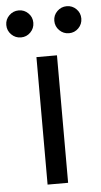

<svg xmlns="http://www.w3.org/2000/svg" viewBox="-93 -785 429 819"><g transform="rotate(-5 121.5 -375.5)"><path d="M77.1 0V-545.9H165V0ZM224.6 -635.3Q200.7 -635.3 183.6 -652.3Q166.5 -669.4 166.5 -693.4Q166.5 -717.3 183.6 -734.1Q200.7 -751 224.6 -751Q248.5 -751 265.4 -734.1Q282.2 -717.3 282.2 -693.4Q282.2 -669.4 265.4 -652.3Q248.5 -635.3 224.6 -635.3ZM19 -635.3Q-4.9 -635.3 -22 -652.3Q-39.1 -669.4 -39.1 -693.4Q-39.1 -717.3 -22 -734.1Q-4.9 -751 19 -751Q43 -751 59.8 -734.1Q76.7 -717.3 76.7 -693.4Q76.7 -669.4 59.8 -652.3Q43 -635.3 19 -635.3Z"/></g></svg>

Font: Adwaita Sans
Style: Regular
Weight: 400
Designer: Rasmus Andersson
Foundry: rsms
Version: Version 4.001;git-9221beed3